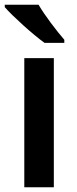

<svg xmlns="http://www.w3.org/2000/svg" viewBox="-23 -786 325 806"><path d="M139 -766H-3V-756C29 -719 115 -641 164 -606H247V-619C215 -656 165 -721 139 -766ZM203 0V-542H79V0Z"/></svg>

Font: Noto Sans Syriac SemiBold
Style: Regular
Weight: 600
Designer: Patrick Giasson and the Monotype Design Team
Foundry: Monotype Imaging Inc.
Version: Version 3.000